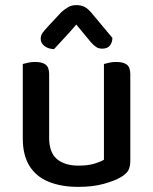

<svg xmlns="http://www.w3.org/2000/svg" viewBox="-20 -716 598 750"><path d="M69 -175V-260H172V-178Q172 -120 202.5 -94.5Q233 -69 287 -69Q323 -69 348 -76.5Q373 -84 386 -92V-260H489V-88Q489 -66 482 -52Q475 -38 454 -25Q429 -10 386 2Q343 14 286 14Q219 14 170 -6Q121 -26 95 -68Q69 -110 69 -175ZM489 -210H386V-466Q393 -468 406 -471Q419 -474 433 -474Q462 -474 475.5 -463.5Q489 -453 489 -426ZM172 -210H69V-466Q76 -468 89 -471Q102 -474 117 -474Q145 -474 158.5 -463.5Q172 -453 172 -426ZM336 -550 278 -620Q254 -592 233 -569.5Q212 -547 191 -524Q168 -525 153.5 -536.5Q139 -548 139 -564Q139 -578 146.5 -588Q154 -598 166 -611L220 -669Q235 -682 248 -689Q261 -696 278 -696Q297 -696 310.5 -689Q324 -682 338 -665L419 -568Q419 -551 409.5 -538.5Q400 -526 379 -526Q365 -526 355.5 -532.5Q346 -539 336 -550Z"/></svg>

Font: Baloo Bhaijaan 2 Medium
Style: Regular
Weight: 500
Designer: Sanskriti Dholi, Noopur Datye and Ek Type
Foundry: Ek Type
Version: Version 1.701